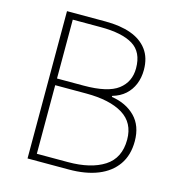

<svg xmlns="http://www.w3.org/2000/svg" viewBox="-108 -820 847 914"><g transform="rotate(15 316.0 -363.0)"><path d="M110 0V-726H300Q373 -726 425.5 -707Q478 -688 507 -649Q536 -610 536 -550Q536 -512 523 -480Q510 -448 485 -425.5Q460 -403 422 -392V-387Q494 -376 538 -331.5Q582 -287 582 -211Q582 -142 549 -95Q516 -48 456 -24Q396 0 313 0ZM147 -404H278Q397 -404 447.5 -442.5Q498 -481 498 -548Q498 -628 444 -661Q390 -694 285 -694H147ZM147 -33H300Q413 -33 479 -75.5Q545 -118 545 -209Q545 -292 480.5 -331.5Q416 -371 300 -371H147Z"/></g></svg>

Font: Noto Sans TC Thin
Style: Regular
Weight: 100
Designer: Ryoko NISHIZUKA 西塚涼子 (kana, bopomofo & ideographs); Paul D. Hunt (Latin, Greek & Cyrillic); Sandoll Communications 산돌커뮤니
Foundry: Adobe
Version: Version 2.004-H2;hotconv 1.0.118;makeotfexe 2.5.65603